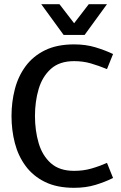

<svg xmlns="http://www.w3.org/2000/svg" viewBox="-20 -887 576 917"><path d="M334 -71Q377 -71 414.5 -81.5Q452 -92 491 -109L520 -37Q482 -18 436 -4Q390 10 334 10Q252 10 195 -18Q138 -46 102.5 -94Q67 -142 51 -203.5Q35 -265 35 -333Q35 -400 51 -461.5Q67 -523 102.5 -571Q138 -619 195 -647Q252 -675 334 -675Q390 -675 436 -661Q482 -647 520 -629L491 -557Q452 -573 414.5 -584Q377 -595 334 -595Q264 -595 223 -558Q182 -521 164.5 -461.5Q147 -402 147 -333Q147 -264 164.5 -204Q182 -144 223 -107.5Q264 -71 334 -71ZM491 -867 384 -720H284L177 -867H264L334 -776L404 -867Z"/></svg>

Font: Epunda Sans Medium
Style: Regular
Weight: 500
Designer: Simon Atzbach
Foundry: typofactur
Version: Version 2.204; ttfautohint (v1.8.4.7-5d5b)